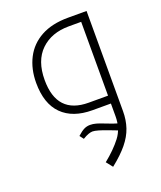

<svg xmlns="http://www.w3.org/2000/svg" viewBox="-143 -569 809 963"><g transform="rotate(-20 261.0 -88.0)"><path d="M266 268Q322 223 356.5 178Q391 133 391 68V0H293Q188 0 131 -57Q74 -114 74 -225Q74 -299 103.5 -356.5Q133 -414 191.5 -446Q250 -478 336 -478H435V57Q435 104 421.5 144Q408 184 377 222Q346 260 293 302ZM391 -42V-436H325Q232 -436 175.5 -381.5Q119 -327 119 -224Q119 -42 288 -42ZM389 143 337 123Q277 100 256 100Q247 100 234 104.5Q221 109 203 120L187 99Q208 80 223 72.5Q238 65 256 65Q271 65 287.5 69.5Q304 74 326 83Q371 101 394 107Z"/></g></svg>

Font: Noto Kufi Arabic ExtraLight
Style: Regular
Weight: 200
Designer: Monotype Design Team, David Williams, Khaled Hosny
Foundry: Google LLC
Version: Version 2.109; ttfautohint (v1.8.4.7-5d5b)